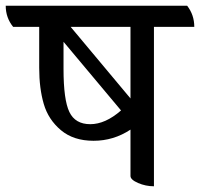

<svg xmlns="http://www.w3.org/2000/svg" viewBox="-56 -631 699 671"><path d="M623 -537H482V20Q453 20 426.5 8.5Q400 -3 400 -16V-178Q341 -139 271 -139Q201 -139 157 -176Q113 -213 97 -267.5Q81 -322 81 -394V-537H-10Q-36 -569 -36 -611H598Q623 -579 623 -537ZM166 -390Q166 -282 186.5 -239.5Q207 -197 259.5 -197Q312 -197 367 -245L166 -485ZM400 -537H191L400 -287Z"/></svg>

Font: Karma Medium
Style: Regular
Weight: 500
Designer: Joana Correia
Foundry: Indian Type Foundry
Version: Version 1.202;PS 1.0;hotconv 1.0.78;makeotf.lib2.5.61930; tt